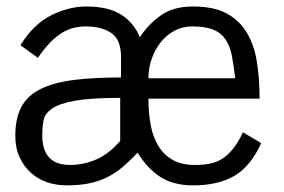

<svg xmlns="http://www.w3.org/2000/svg" viewBox="-20 -557 871 588"><path d="M434.6 -254.9Q434.6 -209.5 441.9 -172.1Q449.2 -134.8 466.1 -108.2Q482.9 -81.5 510 -66.7Q537.1 -51.8 577.1 -51.8Q602.5 -51.8 623.3 -55.9Q644 -60.1 661.4 -71.3Q678.7 -82.5 694.1 -101.8Q709.5 -121.1 724.1 -151.9L779.8 -118.7Q748 -47.9 698 -18.6Q647.9 10.7 571.8 10.7Q510.7 10.7 470.7 -15.4Q430.7 -41.5 401.4 -89.4Q377.4 -64 355.5 -45.4Q333.5 -26.9 308.1 -14.2Q282.7 -1.5 252.7 4.6Q222.7 10.7 184.1 10.7Q153.3 10.7 125.2 1.5Q97.2 -7.8 75.2 -27.3Q53.2 -46.9 40 -75.4Q26.9 -104 26.9 -141.1Q26.9 -194.8 45.4 -229.5Q64 -264.2 104 -284.2Q144 -304.2 205.3 -312Q266.6 -319.8 350.6 -319.8V-382.8Q350.6 -436 320.6 -456.1Q290.5 -476.1 242.7 -476.1Q195.8 -476.1 161.1 -450.7Q126.5 -425.3 96.2 -379.9L42.5 -418.5Q82.5 -482.9 136.5 -510Q190.4 -537.1 245.1 -537.1Q312 -537.1 351.3 -512Q390.6 -486.8 408.2 -442.9Q434.6 -482.9 472.7 -510Q510.7 -537.1 570.8 -537.1Q634.8 -537.1 674.1 -515.9Q713.4 -494.6 736.1 -456.5Q758.8 -418.5 766.8 -367.2Q774.9 -315.9 774.9 -254.9ZM348.1 -257.3Q259.8 -257.3 211.2 -248.8Q162.6 -240.2 139.9 -224.9Q117.2 -209.5 113.3 -188Q109.4 -166.5 109.4 -142.6Q109.4 -51.8 194.8 -51.8Q235.8 -51.8 274.7 -68.6Q313.5 -85.4 348.1 -125.5ZM700.2 -317.4Q695.8 -357.4 689.9 -387.5Q684.1 -417.5 669.9 -437.5Q655.8 -457.5 631.8 -466.8Q607.9 -476.1 567.9 -476.1Q538.6 -476.1 513.9 -462.6Q489.3 -449.2 471.9 -427.2Q454.6 -405.3 444.6 -376.7Q434.6 -348.1 434.6 -317.4Z"/></svg>

Font: Myanmar Pyu Pro
Style: Regular
Weight: 400
Designer: Khon Soe Zaw Thu
Foundry: PaOh Unicode
Version: Version 2.00 April 29, 2017